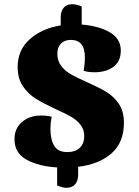

<svg xmlns="http://www.w3.org/2000/svg" viewBox="-20 -776 661 914"><path d="M352 18V56Q352 84 338 101Q324 118 296 118Q278 118 252 107V21Q165 16 107 -15.5Q49 -47 49 -113Q49 -165 85 -195.5Q121 -226 174 -226Q207 -226 226 -220Q220 -190 220 -165Q220 -112 238 -82Q256 -52 301 -52Q338 -52 359.5 -72Q381 -92 381 -128Q381 -160 363 -182.5Q345 -205 318 -220.5Q291 -236 244 -257Q186 -284 150.5 -306Q115 -328 89.5 -365Q64 -402 64 -457Q64 -538 122 -589.5Q180 -641 269 -655V-694Q269 -722 283 -739Q297 -756 325 -756Q343 -756 369 -745V-659Q448 -653 501.5 -623Q555 -593 555 -535Q555 -484 520 -458Q485 -432 430 -432Q400 -432 378 -439Q384 -472 384 -504Q384 -586 317 -586Q287 -586 270 -568.5Q253 -551 253 -521Q253 -486 271.5 -462Q290 -438 318 -422Q346 -406 394 -385Q450 -360 485.5 -339Q521 -318 545.5 -282Q570 -246 570 -192Q570 -98 511 -46Q452 6 352 18Z"/></svg>

Font: Sansita ExtraBold
Style: Regular
Weight: 800
Designer: Pablo Cosgaya
Foundry: Omnibus-Type
Version: Version 1.006